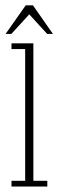

<svg xmlns="http://www.w3.org/2000/svg" viewBox="-22 -682 213 702"><path d="M20 0V-21H70V-502.5H20V-523.5H100V-21H151V0ZM-1.5 -558 72 -662.5H98.5L171.5 -558H150.5L85 -629.5L19.5 -558Z"/></svg>

Font: Imbue 50pt Thin
Style: Regular
Weight: 100
Designer: Tyler Finck
Foundry: Etcetera Type Company
Version: Version 1.102; ttfautohint (v1.8.3)